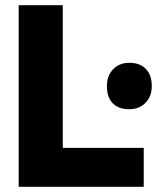

<svg xmlns="http://www.w3.org/2000/svg" viewBox="-20 -720 649 740"><path d="M52 0V-700H222V-150H534V0ZM392 -388Q392 -428 416 -453Q440 -478 478 -478Q519 -478 542 -454.5Q565 -431 565 -388Q565 -349 541 -324Q517 -299 478 -299Q437 -299 414.5 -322Q392 -345 392 -388Z"/></svg>

Font: Our Lexend
Style: Bold
Weight: 700
Designer: Bonnie Shaver-Troup, Thomas Jockin
Foundry: Lexend
Version: Version 1.007